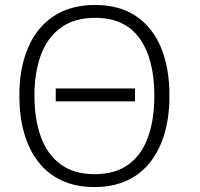

<svg xmlns="http://www.w3.org/2000/svg" viewBox="-20 -745 808 775"><path d="M525 -388V-336H205V-388ZM664 -358Q664 -276 645 -209Q626 -142 588 -92.5Q550 -43 493 -16.5Q436 10 361 10Q285 10 228 -17Q171 -44 133.5 -93Q96 -142 77 -209.5Q58 -277 58 -359Q58 -468 92.5 -550.5Q127 -633 195.5 -679Q264 -725 364 -725Q461 -725 528 -680.5Q595 -636 629.5 -554Q664 -472 664 -358ZM119 -359Q119 -264 145 -192.5Q171 -121 225 -81.5Q279 -42 362 -42Q445 -42 498.5 -81Q552 -120 577.5 -191.5Q603 -263 603 -358Q603 -507 543.5 -590Q484 -673 364 -673Q281 -673 226.5 -634Q172 -595 145.5 -524Q119 -453 119 -359Z"/></svg>

Font: Noto Sans Display Light
Style: Regular
Weight: 300
Designer: Monotype Design Team
Foundry: Monotype Imaging Inc.
Version: Version 2.003